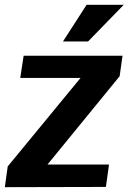

<svg xmlns="http://www.w3.org/2000/svg" viewBox="-38 -776 533 796"><path d="M-18 0 401 -1 414 -94H159L458 -460L470 -545H60L46 -453H296L-6 -86ZM223 -604H327L475 -756H321Z"/></svg>

Font: Ronzino Bold
Style: Italic
Weight: 700
Italic angle: -8°
Designer: Nunzio Mazzaferro
Foundry: Collletttivo
Version: Version 1.000;Glyphs 3.3 (3337)